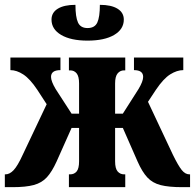

<svg xmlns="http://www.w3.org/2000/svg" viewBox="-20 -774 806 794"><path d="M0 0V-53H3Q20 -53 36.5 -70.5Q53 -88 74 -134L173 -343L134 -403Q104 -448 76.5 -466Q49 -484 23 -484V-536H230V-484Q191 -484 191 -456Q191 -438 210 -406L276 -304H307V-429Q307 -458 297 -470.5Q287 -483 270 -483H265V-536H498V-483H493Q477 -483 466.5 -470.5Q456 -458 456 -429V-304H488L553 -406Q572 -438 572 -456Q572 -484 534 -484V-536H738V-484Q712 -484 684 -466.5Q656 -449 625 -403L592 -353L695 -134Q717 -89 731.5 -71Q746 -53 763 -53H766V0H734Q678 0 644.5 -8.5Q611 -17 589.5 -40Q568 -63 549 -106L488 -245H456V-107Q456 -77 466.5 -65Q477 -53 493 -53H498V0H265V-53H270Q287 -53 297 -65Q307 -77 307 -107V-245H276L214 -106Q195 -64 174 -41Q153 -18 120 -9Q87 0 32 0ZM342 -606Q273 -606 233 -629.5Q193 -653 193 -693Q193 -722 219 -738Q245 -754 292 -754Q292 -704 302.5 -681Q313 -658 342 -658Q372 -658 382.5 -681Q393 -704 393 -754Q440 -754 466 -738Q492 -722 492 -693Q492 -653 452 -629.5Q412 -606 342 -606Z"/></svg>

Font: Noto Serif ExtraCondensed ExtraBold
Style: Regular
Weight: 800
Width: 2
Designer: Monotype Design Team
Foundry: Monotype Imaging Inc.
Version: Version 2.013; ttfautohint (v1.8.4.7-5d5b)